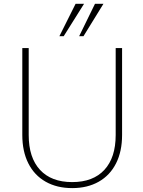

<svg xmlns="http://www.w3.org/2000/svg" viewBox="-20 -968 741 996"><path d="M354.5 -23.4Q462.9 -23.4 521.5 -86.9Q580.1 -150.4 580.1 -267.6V-718.8H613.3V-267.6Q613.3 -182.6 582 -120.6Q550.8 -58.6 492.2 -25.4Q433.6 7.8 354.5 7.8Q275.4 7.8 216.8 -25.4Q158.2 -58.6 127 -120.6Q95.7 -182.6 95.7 -267.6V-718.8H128.9V-267.6Q128.9 -150.4 187.5 -86.9Q246.1 -23.4 354.5 -23.4ZM372.1 -948.2H416L310.5 -780.3H288.1ZM472.7 -948.2H516.6L413.1 -780.3H390.6Z"/></svg>

Font: Min Sans VF VF
Style: Regular
Weight: 400
Designer: Jinseong-Kim, NotoSansCJK, Nunito
Foundry: Jinseong-Kim
Version: Version 1.420;Glyphs 3.1.2 (3151)